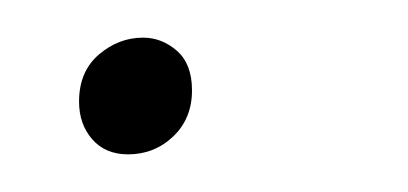

<svg xmlns="http://www.w3.org/2000/svg" viewBox="-20 -81 217 102"><path d="M48 1Q36 1 29 -7Q22 -15 22 -27Q22 -43 32.5 -52Q43 -61 56 -61Q66 -61 74 -54Q82 -47 82 -33Q82 -18 72 -8.5Q62 1 48 1Z"/></svg>

Font: Bitter Thin ExtraLight
Style: Italic
Weight: 250
Italic angle: -9°
Version: Version 2.002